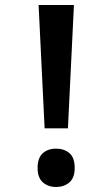

<svg xmlns="http://www.w3.org/2000/svg" viewBox="-20 -734 419 766"><path d="M158 -222 134 -714H275L251 -222ZM130 -64Q130 -104 150.5 -122.5Q171 -141 204 -141Q236 -141 257 -123Q278 -105 278 -64Q278 -24 256.5 -6Q235 12 204 12Q172 12 151 -6.5Q130 -25 130 -64Z"/></svg>

Font: Noto Sans Devanagari SemiCondensed SemiBold
Style: Regular
Weight: 600
Width: 4
Designer: Jelle Bosma - Monotype Design Team
Foundry: Monotype Imaging Inc.
Version: Version 2.004; ttfautohint (v1.8.4.7-5d5b)